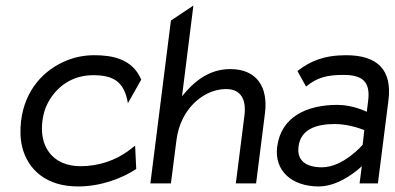

<svg xmlns="http://www.w3.org/2000/svg" viewBox="-20 -661 1422 692"><path d="M441 -289 489 -374C457 -450 383 -462 320 -462C285 -462 254 -456 223 -444C139 -411 70 -338 56 -226C52 -192 53 -160 60 -131C81 -48 148 11 261 11C342 11 418 -17 471 -52L467 -136L441 -116C396 -84 338 -62 270 -62C247 -62 225 -66 206 -74C154 -96 123 -149 133 -226C136 -249 142 -271 153 -291C183 -347 238 -390 316 -390C390 -390 428 -366 441 -289Z M903 0 935 -253C947 -348 905 -412 810 -412C732 -412 678 -366 636 -314L677 -641L596 -587L522 0H596L616 -156C623 -212 647 -257 678 -288C706 -316 747 -340 795 -340C850 -340 868 -300 861 -245L830 0Z M1052 -405 1083 -349C1123 -382 1159 -391 1218 -391C1287 -391 1315 -366 1307 -299L1302 -258C1302 -258 1253 -283 1196 -283C1087 -283 993 -241 979 -132C968 -45 1032 11 1129 11C1210 11 1284 -62 1284 -62L1276 0H1342L1380 -299C1394 -410 1340 -462 1227 -462C1147 -462 1097 -440 1052 -405ZM1140 -58C1085 -58 1049 -81 1056 -133C1064 -197 1123 -214 1187 -214C1241 -214 1293 -192 1293 -192L1287 -139C1287 -139 1218 -58 1140 -58Z"/></svg>

Font: Charger
Style: It
Weight: 400
Designer: Jasper
Foundry: Cannot Into Space Fonts
Version: Version 0.98